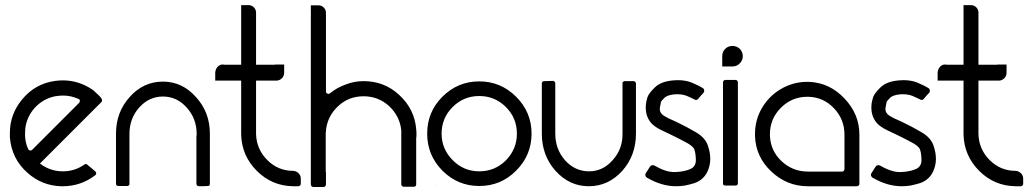

<svg xmlns="http://www.w3.org/2000/svg" viewBox="-20 -744 4107 767"><path d="M385.7 -349.6Q387.7 -346.7 387.7 -342.8Q387.7 -342.8 387.7 -341.8Q387.7 -338.9 385.7 -336.9Q303.7 -254.9 139.6 -90.8Q178.7 -60.5 228.5 -59.6Q277.3 -58.6 317.4 -86.9Q320.3 -88.9 323.2 -88.9Q326.2 -88.9 329.1 -85.9Q330.1 -85 330.1 -85Q331.1 -84 331.1 -84Q339.8 -77.1 346.7 -71.3Q352.5 -66.4 361.3 -58.6Q364.3 -56.6 364.3 -51.8Q364.3 -46.9 360.4 -43.9Q302.7 0 230.5 0Q227.5 0 224.6 0Q147.5 -2 89.8 -53.7Q26.4 -109.4 19.5 -195.3Q19.5 -204.1 19.5 -212.9Q19.5 -287.1 67.4 -345.7Q120.1 -410.2 201.2 -420.9Q216.8 -422.9 231.4 -422.9Q294.9 -422.9 349.6 -385.7Q349.6 -385.7 355.5 -380.9Q362.3 -375 369.1 -368.2Q376 -362.3 380.9 -356.4Q385.7 -349.6 385.7 -349.6ZM92.8 -147.5Q95.7 -143.6 100.6 -142.6Q101.6 -142.6 102.5 -142.6Q105.5 -142.6 108.4 -145.5Q170.9 -208 295.9 -333Q298.8 -335.9 298.8 -339.8Q299.8 -340.8 298.8 -341.8Q298.8 -346.7 293.9 -348.6Q263.7 -362.3 232.4 -362.3Q216.8 -362.3 200.2 -359.4Q151.4 -349.6 117.2 -311.5Q86.9 -276.4 81.1 -231.4Q80.1 -220.7 80.1 -210.9Q79.1 -177.7 92.8 -147.5Z M818.4 -210Q818.4 -143.6 818.4 -10.7Q818.4 -5.9 816.4 -2.9Q813.5 -1 809.6 -1Q797.9 0 774.4 0Q770.5 0 767.6 -2.9Q764.6 -5.9 764.6 -9.8Q764.6 -27.3 764.6 -63.5Q764.6 -63.5 764.6 -63.5Q764.6 -63.5 764.6 -63.5Q764.6 -108.4 764.6 -197.3Q764.6 -197.3 764.6 -197.3Q764.6 -198.2 764.6 -198.2Q765.6 -201.2 765.6 -204.1Q765.6 -206.1 765.6 -209Q765.6 -270.5 725.6 -314.5Q686.5 -358.4 630.9 -358.4Q575.2 -358.4 536.1 -314.5Q497.1 -270.5 497.1 -209Q497.1 -197.3 497.1 -178.7Q497.1 -159.2 497.1 -139.6Q497.1 -109.4 497.1 -84Q497.1 -59.6 497.1 -59.6Q497.1 -42 497.1 -6.8Q495.1 -3.9 493.2 -2Q491.2 -1 488.3 -1Q476.6 -1 453.1 -1Q449.2 -1 446.3 -2.9Q443.4 -5.9 443.4 -10.7Q443.4 -77.1 443.4 -210Q443.4 -295.9 498 -356.4Q552.7 -418 630.9 -418Q708 -418 762.7 -356.4Q818.4 -295.9 818.4 -210Z M1181.6 -30.3Q1181.6 -23.4 1181.6 -9.8Q1181.6 -5.9 1178.7 -2.9Q1175.8 0 1171.9 0Q1165 0 1151.4 0Q1066.4 -1 1005.9 -61.5Q945.3 -122.1 943.4 -207Q943.4 -279.3 943.4 -421.9Q919.9 -421.9 871.1 -421.9Q869.1 -421.9 865.2 -421.9Q857.4 -421.9 848.6 -421.9Q839.8 -421.9 839.8 -421.9Q839.8 -432.6 839.8 -452.1Q839.8 -461.9 844.7 -470.7Q850.6 -480.5 859.4 -484.4Q864.3 -486.3 869.1 -486.3Q874 -486.3 877.9 -485.4Q899.4 -485.4 943.4 -485.4Q943.4 -554.7 943.4 -693.4Q962.9 -693.4 1002.9 -693.4Q1002.9 -624 1002.9 -485.4Q1027.3 -485.4 1077.1 -485.4Q1078.1 -485.4 1080.1 -486.3Q1082 -486.3 1084 -486.3Q1089.8 -486.3 1102.5 -486.3Q1115.2 -486.3 1115.2 -486.3Q1115.2 -479.5 1115.2 -470.7Q1115.2 -460.9 1115.2 -454.1Q1115.2 -440.4 1106.4 -431.6Q1096.7 -421.9 1084 -421.9Q1056.6 -421.9 1002.9 -421.9Q1002.9 -388.7 1002.9 -323.2Q1002.9 -319.3 1002.9 -312.5Q1002.9 -312.5 1002.9 -312.5Q1002.9 -312.5 1002.9 -311.5Q1002.9 -277.3 1002.9 -208Q1004.9 -147.5 1047.9 -104.5Q1090.8 -61.5 1151.4 -61.5Q1164.1 -60.5 1172.9 -51.8Q1181.6 -43 1181.6 -30.3ZM1002.9 -693.4Q1002.9 -680.7 994.1 -671.9Q985.4 -663.1 972.7 -663.1Q960.9 -663.1 953.1 -670.9Q944.3 -678.7 943.4 -690.4Q943.4 -701.2 943.4 -723.6Q953.1 -723.6 972.7 -723.6Q985.4 -723.6 994.1 -714.8Q1002.9 -706.1 1002.9 -693.4Z M1710.9 -11.7Q1710.9 -11.7 1710 -11.7Q1710 -11.7 1710 -11.7Q1710 -11.7 1710.9 -11.7ZM1712.9 -10.7Q1712.9 -10.7 1711.9 -10.7Q1711.9 -10.7 1711.9 -10.7Q1711.9 -10.7 1712.9 -10.7ZM1725.6 1Q1725.6 0 1725.6 0Q1725.6 0 1725.6 -1Q1725.6 0 1725.6 0Q1725.6 1 1725.6 1ZM1715.8 -9.8Q1714.8 -9.8 1714.8 -10.7Q1713.9 -10.7 1713.9 -10.7Q1713.9 -10.7 1715.8 -9.8ZM1725.6 -1Q1725.6 -1 1725.6 -2Q1725.6 -2 1724.6 -2Q1724.6 -2 1725.6 -1ZM1643.6 -209Q1643.6 -205.1 1643.6 -200.2Q1643.6 -195.3 1642.6 -191.4Q1642.6 -191.4 1642.6 -191.4Q1642.6 -191.4 1642.6 -191.4Q1642.6 -129.9 1642.6 -7.8Q1642.6 -3.9 1640.6 -1Q1637.7 2 1632.8 2Q1620.1 2 1592.8 2Q1588.9 2 1585.9 -1Q1583 -3.9 1583 -7.8Q1583 -79.1 1583 -222.7Q1583 -222.7 1583 -222.7Q1583 -222.7 1583 -223.6Q1577.1 -280.3 1534.2 -320.3Q1491.2 -359.4 1432.6 -359.4Q1373 -359.4 1331.1 -320.3Q1288.1 -280.3 1282.2 -223.6Q1282.2 -222.7 1282.2 -222.7Q1282.2 -222.7 1282.2 -222.7Q1282.2 -221.7 1282.2 -219.7Q1281.2 -216.8 1281.2 -213.9Q1281.2 -210.9 1281.2 -208Q1281.2 -196.3 1281.2 -177.7Q1281.2 -158.2 1281.2 -137.7Q1281.2 -107.4 1281.2 -82Q1281.2 -56.6 1281.2 -56.6Q1281.2 -56.6 1282.2 -56.6Q1282.2 -40 1282.2 -7.8Q1282.2 -2.9 1279.3 0Q1276.4 2.9 1272.5 2.9Q1258.8 2.9 1231.4 2.9Q1227.5 2.9 1224.6 0Q1221.7 -2.9 1221.7 -7.8Q1221.7 -74.2 1221.7 -209Q1221.7 -211.9 1221.7 -214.8Q1221.7 -216.8 1221.7 -220.7Q1221.7 -278.3 1221.7 -394.5Q1221.7 -491.2 1221.7 -684.6Q1221.7 -687.5 1224.6 -690.4Q1227.5 -693.4 1231.4 -694.3Q1245.1 -694.3 1272.5 -694.3Q1276.4 -694.3 1279.3 -691.4Q1282.2 -688.5 1282.2 -684.6Q1282.2 -582 1282.2 -377.9Q1282.2 -372.1 1288.1 -370.1Q1293 -367.2 1297.9 -371.1Q1325.2 -393.6 1360.4 -406.2Q1394.5 -419.9 1432.6 -419.9Q1515.6 -419.9 1575.2 -364.3Q1635.7 -308.6 1642.6 -228.5Q1642.6 -227.5 1642.6 -226.6Q1642.6 -222.7 1643.6 -217.8Q1643.6 -213.9 1643.6 -209ZM1717.8 -8.8Q1717.8 -8.8 1716.8 -8.8Q1716.8 -8.8 1716.8 -9.8Q1716.8 -9.8 1717.8 -8.8ZM1724.6 -2.9Q1724.6 -2.9 1724.6 -3.9Q1724.6 -3.9 1723.6 -3.9Q1723.6 -3.9 1724.6 -2.9ZM1722.7 -4.9Q1722.7 -4.9 1721.7 -5.9Q1721.7 -5.9 1721.7 -5.9Q1721.7 -5.9 1722.7 -4.9ZM1719.7 -7.8Q1719.7 -7.8 1718.8 -8.8Q1718.8 -8.8 1718.8 -8.8Q1718.8 -8.8 1719.7 -7.8ZM1221.7 -692.4Q1221.7 -698.2 1221.7 -710Q1221.7 -722.7 1221.7 -722.7Q1227.5 -722.7 1236.3 -722.7Q1245.1 -722.7 1252 -722.7Q1264.6 -722.7 1273.4 -713.9Q1282.2 -705.1 1282.2 -692.4Q1282.2 -679.7 1273.4 -670.9Q1264.6 -662.1 1252 -662.1Q1239.3 -662.1 1230.5 -670.9Q1221.7 -679.7 1221.7 -692.4Z M1894.5 -1Q1808.6 -1 1747.1 -62.5Q1686.5 -124 1686.5 -210Q1686.5 -296.9 1747.1 -357.4Q1808.6 -418.9 1894.5 -418.9Q1980.5 -418.9 2042 -357.4Q2103.5 -295.9 2103.5 -210Q2103.5 -124 2042 -62.5Q1981.4 -1 1894.5 -1ZM1894.5 -360.4Q1832 -360.4 1788.1 -316.4Q1744.1 -272.5 1744.1 -210Q1744.1 -148.4 1789.1 -103.5Q1833 -59.6 1894.5 -59.6Q1957 -59.6 2001 -103.5Q2044.9 -148.4 2044.9 -210Q2044.9 -272.5 2001 -316.4Q1957 -360.4 1894.5 -360.4Z M2144.5 -210Q2144.5 -276.4 2144.5 -410.2Q2144.5 -414.1 2146.5 -417Q2149.4 -419.9 2154.3 -419.9Q2165 -419.9 2188.5 -420.9Q2192.4 -420.9 2195.3 -418Q2198.2 -415 2198.2 -411.1Q2198.2 -393.6 2198.2 -357.4Q2198.2 -357.4 2198.2 -357.4Q2198.2 -357.4 2198.2 -357.4Q2198.2 -312.5 2198.2 -222.7Q2198.2 -221.7 2198.2 -221.7Q2198.2 -220.7 2198.2 -220.7Q2198.2 -217.8 2198.2 -215.8Q2198.2 -212.9 2198.2 -210Q2198.2 -148.4 2237.3 -103.5Q2277.3 -59.6 2333 -59.6Q2388.7 -59.6 2427.7 -104.5Q2467.8 -148.4 2466.8 -210.9Q2466.8 -222.7 2466.8 -241.2Q2466.8 -260.7 2466.8 -281.2Q2466.8 -311.5 2466.8 -335.9Q2466.8 -361.3 2466.8 -361.3Q2466.8 -378.9 2466.8 -414.1Q2467.8 -417 2470.7 -418Q2472.7 -419.9 2475.6 -419.9Q2487.3 -419.9 2510.7 -419.9Q2514.6 -419.9 2517.6 -417Q2520.5 -414.1 2520.5 -410.2Q2520.5 -343.8 2520.5 -210Q2520.5 -123 2465.8 -61.5Q2410.2 0 2332 0Q2254.9 0 2199.2 -61.5Q2144.5 -123 2144.5 -210Z M2680.7 0Q2651.4 0 2622.1 -8.8Q2592.8 -17.6 2564.5 -34.2Q2559.6 -37.1 2558.6 -42Q2557.6 -43.9 2557.6 -44.9Q2557.6 -47.9 2559.6 -51.8Q2565.4 -60.5 2577.1 -79.1Q2580.1 -83 2585 -84Q2588.9 -85 2593.8 -83Q2640.6 -55.7 2674.8 -56.6Q2710 -57.6 2734.4 -67.4Q2758.8 -76.2 2759.8 -102.5Q2759.8 -128.9 2753.9 -146.5Q2749 -161.1 2715.8 -177.7Q2682.6 -195.3 2658.2 -207Q2640.6 -214.8 2625 -222.7Q2608.4 -230.5 2597.7 -238.3Q2579.1 -251 2569.3 -270.5Q2559.6 -290 2559.6 -314.5Q2559.6 -330.1 2562.5 -340.8Q2565.4 -352.5 2566.4 -355.5Q2572.3 -372.1 2596.7 -395.5Q2621.1 -418.9 2669.9 -422.9Q2678.7 -423.8 2687.5 -423.8Q2718.8 -423.8 2743.2 -414.1Q2773.4 -401.4 2788.1 -391.6Q2793 -388.7 2793 -382.8Q2793.9 -377.9 2791 -374Q2787.1 -370.1 2780.3 -362.3Q2776.4 -357.4 2768.6 -348.6Q2766.6 -345.7 2761.7 -344.7Q2757.8 -344.7 2753.9 -346.7Q2743.2 -352.5 2722.7 -361.3Q2702.1 -369.1 2674.8 -367.2Q2643.6 -364.3 2632.8 -351.6Q2621.1 -339.8 2620.1 -336.9Q2620.1 -335.9 2620.1 -335Q2620.1 -334 2616.2 -314.5Q2613.3 -294.9 2629.9 -283.2Q2638.7 -277.3 2652.3 -270.5Q2667 -263.7 2682.6 -256.8Q2723.6 -237.3 2759.8 -215.8Q2796.9 -194.3 2807.6 -163.1Q2817.4 -134.8 2817.4 -109.4Q2817.4 -88.9 2810.5 -69.3Q2795.9 -27.3 2754.9 -12.7Q2735.4 -6.8 2716.8 -2.9Q2698.2 0 2680.7 0Z M2906.2 -478.5Q2898.4 -478.5 2881.8 -478.5Q2865.2 -478.5 2865.2 -478.5Q2865.2 -487.3 2865.2 -499Q2865.2 -510.7 2865.2 -519.5Q2865.2 -537.1 2877 -548.8Q2888.7 -560.5 2906.2 -560.5Q2922.9 -560.5 2935.5 -548.8Q2947.3 -536.1 2947.3 -519.5Q2947.3 -502.9 2935.5 -491.2Q2923.8 -478.5 2906.2 -478.5ZM2877 -2.9Q2873 -2.9 2870.1 -4.9Q2868.2 -7.8 2868.2 -11.7Q2868.2 -78.1 2868.2 -211.9Q2868.2 -279.3 2868.2 -415Q2868.2 -418.9 2871.1 -421.9Q2874 -424.8 2877.9 -424.8Q2891.6 -424.8 2918 -424.8Q2921.9 -424.8 2924.8 -421.9Q2927.7 -418.9 2927.7 -415Q2927.7 -384.8 2927.7 -323.2Q2927.7 -320.3 2927.7 -313.5Q2927.7 -313.5 2927.7 -313.5Q2927.7 -313.5 2927.7 -312.5Q2927.7 -242.2 2927.7 -100.6Q2927.7 -70.3 2927.7 -11.7Q2927.7 -7.8 2924.8 -4.9Q2922.9 -2.9 2918.9 -2.9Q2905.3 -2.9 2877 -2.9Z M3413.1 -206.1Q3413.1 -140.6 3413.1 -9.8Q3413.1 -4.9 3410.2 -2.9Q3407.2 0 3403.3 0Q3337.9 0 3207 0Q3124 0 3061.5 -58.6Q2999 -117.2 2996.1 -200.2Q2996.1 -204.1 2996.1 -208Q2996.1 -262.7 3021.5 -308.6Q3049.8 -358.4 3096.7 -386.7Q3122.1 -402.3 3151.4 -410.2Q3176.8 -417 3204.1 -417Q3209 -417 3212.9 -417Q3294.9 -413.1 3353.5 -350.6Q3413.1 -288.1 3413.1 -206.1ZM3353.5 -68.4Q3353.5 -114.3 3353.5 -206.1Q3353.5 -266.6 3312.5 -310.5Q3270.5 -355.5 3210 -357.4Q3207 -357.4 3205.1 -357.4Q3143.6 -357.4 3099.6 -313.5Q3055.7 -269.5 3055.7 -208Q3055.7 -205.1 3055.7 -203.1Q3057.6 -142.6 3101.6 -100.6Q3146.5 -58.6 3207 -58.6Q3252.9 -58.6 3344.7 -58.6Q3347.7 -58.6 3350.6 -61.5Q3353.5 -64.5 3353.5 -68.4Z M3582 0Q3552.7 0 3523.4 -8.8Q3494.1 -17.6 3465.8 -34.2Q3460.9 -37.1 3460 -42Q3459 -43.9 3459 -44.9Q3459 -47.9 3460.9 -51.8Q3466.8 -60.5 3478.5 -79.1Q3481.4 -83 3486.3 -84Q3490.2 -85 3495.1 -83Q3542 -55.7 3576.2 -56.6Q3611.3 -57.6 3635.7 -67.4Q3660.2 -76.2 3661.1 -102.5Q3661.1 -128.9 3655.3 -146.5Q3650.4 -161.1 3617.2 -177.7Q3584 -195.3 3559.6 -207Q3542 -214.8 3526.4 -222.7Q3509.8 -230.5 3499 -238.3Q3480.5 -251 3470.7 -270.5Q3460.9 -290 3460.9 -314.5Q3460.9 -330.1 3463.9 -340.8Q3466.8 -352.5 3467.8 -355.5Q3473.6 -372.1 3498 -395.5Q3522.5 -418.9 3571.3 -422.9Q3580.1 -423.8 3588.9 -423.8Q3620.1 -423.8 3644.5 -414.1Q3674.8 -401.4 3689.5 -391.6Q3694.3 -388.7 3694.3 -382.8Q3695.3 -377.9 3692.4 -374Q3688.5 -370.1 3681.6 -362.3Q3677.7 -357.4 3669.9 -348.6Q3668 -345.7 3663.1 -344.7Q3659.2 -344.7 3655.3 -346.7Q3644.5 -352.5 3624 -361.3Q3603.5 -369.1 3576.2 -367.2Q3544.9 -364.3 3534.2 -351.6Q3522.5 -339.8 3521.5 -336.9Q3521.5 -335.9 3521.5 -335Q3521.5 -334 3517.6 -314.5Q3514.6 -294.9 3531.2 -283.2Q3540 -277.3 3553.7 -270.5Q3568.4 -263.7 3584 -256.8Q3625 -237.3 3661.1 -215.8Q3698.2 -194.3 3709 -163.1Q3718.8 -134.8 3718.8 -109.4Q3718.8 -88.9 3711.9 -69.3Q3697.3 -27.3 3656.2 -12.7Q3636.7 -6.8 3618.2 -2.9Q3599.6 0 3582 0Z M4067.4 -30.3Q4067.4 -23.4 4067.4 -9.8Q4067.4 -5.9 4064.5 -2.9Q4061.5 0 4057.6 0Q4050.8 0 4037.1 0Q3952.1 -1 3891.6 -61.5Q3831.1 -122.1 3829.1 -207Q3829.1 -279.3 3829.1 -421.9Q3805.7 -421.9 3756.8 -421.9Q3754.9 -421.9 3751 -421.9Q3743.2 -421.9 3734.4 -421.9Q3725.6 -421.9 3725.6 -421.9Q3725.6 -432.6 3725.6 -452.1Q3725.6 -461.9 3730.5 -470.7Q3736.3 -480.5 3745.1 -484.4Q3750 -486.3 3754.9 -486.3Q3759.8 -486.3 3763.7 -485.4Q3785.2 -485.4 3829.1 -485.4Q3829.1 -554.7 3829.1 -693.4Q3848.6 -693.4 3888.7 -693.4Q3888.7 -624 3888.7 -485.4Q3913.1 -485.4 3962.9 -485.4Q3963.9 -485.4 3965.8 -486.3Q3967.8 -486.3 3969.7 -486.3Q3975.6 -486.3 3988.3 -486.3Q4001 -486.3 4001 -486.3Q4001 -479.5 4001 -470.7Q4001 -460.9 4001 -454.1Q4001 -440.4 3992.2 -431.6Q3982.4 -421.9 3969.7 -421.9Q3942.4 -421.9 3888.7 -421.9Q3888.7 -388.7 3888.7 -323.2Q3888.7 -319.3 3888.7 -312.5Q3888.7 -312.5 3888.7 -312.5Q3888.7 -312.5 3888.7 -311.5Q3888.7 -277.3 3888.7 -208Q3890.6 -147.5 3933.6 -104.5Q3976.6 -61.5 4037.1 -61.5Q4049.8 -60.5 4058.6 -51.8Q4067.4 -43 4067.4 -30.3ZM3888.7 -693.4Q3888.7 -680.7 3879.9 -671.9Q3871.1 -663.1 3858.4 -663.1Q3846.7 -663.1 3838.9 -670.9Q3830.1 -678.7 3829.1 -690.4Q3829.1 -701.2 3829.1 -723.6Q3838.9 -723.6 3858.4 -723.6Q3871.1 -723.6 3879.9 -714.8Q3888.7 -706.1 3888.7 -693.4Z"/></svg>

Font: Citrica
Style: Regular
Weight: 400
Designer: Mario Otalvaro
Version: Version 1.0